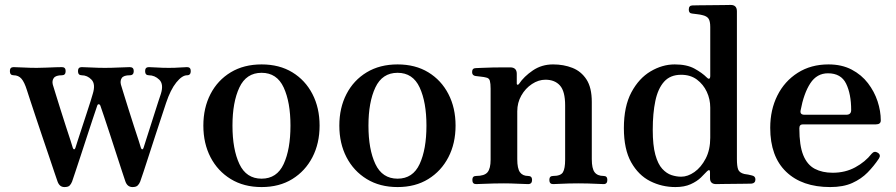

<svg xmlns="http://www.w3.org/2000/svg" viewBox="-20 -746 3629 778"><path d="M241 12Q221 12 213 -11Q210 -19 201 -46Q192 -73 179 -111.5Q166 -150 151.5 -192.5Q137 -235 124 -274.5Q111 -314 101.5 -342.5Q92 -371 89 -381Q79 -413 67 -427Q55 -441 35 -441Q20 -441 20 -458Q20 -474 35 -474Q46 -474 74.5 -472.5Q103 -471 129 -471Q147 -471 167.5 -472Q188 -473 206 -473.5Q224 -474 231 -474Q246 -474 246 -458Q246 -441 231 -441Q206 -441 198 -430Q190 -419 194 -403Q197 -393 205.5 -365.5Q214 -338 225 -303Q236 -268 247 -234Q258 -200 266 -176Q274 -152 275 -147Q277 -141 280.5 -141Q284 -141 286 -148Q288 -155 295 -176.5Q302 -198 311.5 -227Q321 -256 330.5 -285Q340 -314 347 -336Q354 -358 356 -366Q368 -405 351 -423Q334 -441 311 -441Q296 -441 296 -458Q296 -474 311 -474Q322 -474 350.5 -472.5Q379 -471 405 -471Q431 -471 463 -472.5Q495 -474 506 -474Q522 -474 522 -458Q522 -441 506 -441Q481 -441 473.5 -430Q466 -419 470 -403Q473 -393 481.5 -365.5Q490 -338 501 -303Q512 -268 523 -234Q534 -200 542 -176Q550 -152 551 -147Q553 -141 556.5 -141Q560 -141 562 -148Q564 -155 571 -176.5Q578 -198 587 -226.5Q596 -255 605.5 -284.5Q615 -314 622 -336Q629 -358 632 -366Q644 -405 625.5 -423Q607 -441 583 -441Q568 -441 568 -458Q568 -474 583 -474Q594 -474 616 -472.5Q638 -471 664 -471Q690 -471 708.5 -472.5Q727 -474 738 -474Q753 -474 753 -458Q753 -441 738 -441Q718 -441 694.5 -412Q671 -383 653 -329Q646 -308 634.5 -273Q623 -238 609.5 -197Q596 -156 583.5 -117Q571 -78 561.5 -49.5Q552 -21 548 -10Q544 0 537.5 6Q531 12 517 12Q496 12 488 -11Q485 -20 475 -50Q465 -80 452 -120.5Q439 -161 425.5 -202Q412 -243 401.5 -274.5Q391 -306 387 -317Q385 -323 380.5 -323.5Q376 -324 374 -318Q367 -297 355.5 -263Q344 -229 331.5 -190Q319 -151 306.5 -113.5Q294 -76 285 -48.5Q276 -21 272 -10Q268 0 262 6Q256 12 241 12Z M1040 12Q968 12 915 -20.5Q862 -53 833 -109Q804 -165 804 -237Q804 -309 833 -365Q862 -421 915 -453Q968 -485 1040 -485Q1112 -485 1164.5 -453Q1217 -421 1246 -365Q1275 -309 1275 -237Q1275 -165 1246 -109Q1217 -53 1164.5 -20.5Q1112 12 1040 12ZM1040 -22Q1102 -22 1129.5 -81.5Q1157 -141 1157 -237Q1157 -332 1129.5 -391.5Q1102 -451 1040 -451Q978 -451 950 -391.5Q922 -332 922 -237Q922 -141 950 -81.5Q978 -22 1040 -22Z M1591 12Q1519 12 1466 -20.5Q1413 -53 1384 -109Q1355 -165 1355 -237Q1355 -309 1384 -365Q1413 -421 1466 -453Q1519 -485 1591 -485Q1663 -485 1715.5 -453Q1768 -421 1797 -365Q1826 -309 1826 -237Q1826 -165 1797 -109Q1768 -53 1715.5 -20.5Q1663 12 1591 12ZM1591 -22Q1653 -22 1680.5 -81.5Q1708 -141 1708 -237Q1708 -332 1680.5 -391.5Q1653 -451 1591 -451Q1529 -451 1501 -391.5Q1473 -332 1473 -237Q1473 -141 1501 -81.5Q1529 -22 1591 -22Z M1909 0Q1894 0 1894 -17Q1894 -33 1909 -33Q1943 -33 1955.5 -48Q1968 -63 1968 -99V-387Q1968 -407 1965 -418.5Q1962 -430 1949 -432Q1942 -434 1928 -435.5Q1914 -437 1907 -438Q1893 -440 1893 -454Q1893 -470 1908 -470Q1911 -470 1931 -471Q1951 -472 1976 -472.5Q2001 -473 2022 -473Q2043 -473 2049 -473Q2074 -472 2074 -447V-407Q2074 -403 2077 -402.5Q2080 -402 2083 -406Q2103 -436 2139 -460.5Q2175 -485 2221 -485Q2264 -485 2299.5 -471Q2335 -457 2356.5 -424Q2378 -391 2378 -333V-101Q2378 -63 2389.5 -48Q2401 -33 2426 -33Q2441 -33 2441 -17Q2441 0 2426 0Q2419 0 2401 -1Q2383 -2 2362 -2.5Q2341 -3 2323 -3Q2306 -3 2285 -2.5Q2264 -2 2246.5 -1Q2229 0 2221 0Q2206 0 2206 -17Q2206 -33 2221 -33Q2252 -33 2261 -48Q2270 -63 2270 -99V-319Q2270 -376 2249 -399.5Q2228 -423 2190 -423Q2162 -423 2135.5 -405.5Q2109 -388 2092.5 -359Q2076 -330 2076 -295V-101Q2076 -63 2087 -48Q2098 -33 2120 -33Q2136 -33 2136 -17Q2136 0 2120 0Q2109 0 2078.5 -1.5Q2048 -3 2022 -3Q2005 -3 1981 -2.5Q1957 -2 1937 -1Q1917 0 1909 0Z M2717 12Q2662 12 2614.5 -12Q2567 -36 2537.5 -88.5Q2508 -141 2508 -227Q2508 -315 2538.5 -372Q2569 -429 2616.5 -457Q2664 -485 2714 -485Q2763 -485 2794 -468Q2825 -451 2844 -432Q2851 -425 2854.5 -427.5Q2858 -430 2858 -437V-637Q2858 -660 2851 -670.5Q2844 -681 2825 -685Q2818 -687 2805 -688.5Q2792 -690 2785 -691Q2771 -692 2771 -707Q2771 -724 2786 -724Q2789 -724 2810.5 -724.5Q2832 -725 2860.5 -725Q2889 -725 2912 -725.5Q2935 -726 2941 -726Q2966 -726 2966 -700V-102Q2966 -73 2971 -59.5Q2976 -46 2996 -41Q3003 -40 3012 -38.5Q3021 -37 3027 -35Q3041 -32 3041 -19Q3041 -4 3026 -2Q3023 -2 3003 -1.5Q2983 -1 2957 -1Q2931 -1 2909.5 -0.5Q2888 0 2882 0Q2857 0 2857 -24V-49Q2857 -56 2853.5 -56.5Q2850 -57 2845 -52Q2836 -42 2820 -26.5Q2804 -11 2778.5 0.5Q2753 12 2717 12ZM2740 -30Q2767 -30 2794 -49Q2821 -68 2839.5 -103.5Q2858 -139 2858 -188V-310Q2858 -344 2844 -374Q2830 -404 2804 -423.5Q2778 -443 2740 -443Q2696 -443 2671 -415Q2646 -387 2635.5 -337Q2625 -287 2625 -220Q2625 -157 2635.5 -119Q2646 -81 2663.5 -62Q2681 -43 2701 -36.5Q2721 -30 2740 -30Z M3344 12Q3230 12 3165.5 -50Q3101 -112 3101 -228Q3101 -301 3130 -359Q3159 -417 3212.5 -451Q3266 -485 3337 -485Q3391 -485 3431 -464Q3471 -443 3497 -409Q3523 -375 3536 -335.5Q3549 -296 3549 -258Q3549 -242 3529 -242H3233Q3219 -242 3219 -226Q3219 -156 3235 -117Q3251 -78 3281.5 -62Q3312 -46 3354 -46Q3405 -46 3445.5 -68Q3486 -90 3512 -123Q3523 -136 3537 -127Q3551 -118 3541 -103Q3521 -73 3495.5 -47Q3470 -21 3433.5 -4.5Q3397 12 3344 12ZM3240 -281H3409Q3429 -281 3429 -300Q3429 -365 3408.5 -407Q3388 -449 3335 -449Q3290 -449 3263.5 -408.5Q3237 -368 3224 -298Q3221 -281 3240 -281Z"/></svg>

Font: Zen Old Mincho Black
Style: Regular
Weight: 900
Designer: Yoshimichi Ohira
Foundry: Positype
Version: Version 1.001